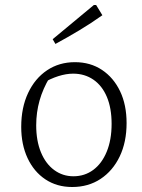

<svg xmlns="http://www.w3.org/2000/svg" viewBox="-20 -741 570 769"><path d="M269 8Q208 8 162 -22.5Q116 -53 90.5 -107.5Q65 -162 65 -233Q65 -310 92.5 -368.5Q120 -427 168.5 -459.5Q217 -492 280 -492Q342 -492 388.5 -461Q435 -430 461 -375.5Q487 -321 487 -248Q487 -172 459.5 -114.5Q432 -57 383 -24.5Q334 8 269 8ZM274 -35Q319 -35 353.5 -60.5Q388 -86 407.5 -133.5Q427 -181 427 -245Q427 -308 408 -353Q389 -398 354 -422Q319 -446 273 -446Q245 -446 213.5 -436Q182 -426 148 -406L179 -431Q152 -386 138.5 -338.5Q125 -291 125 -239Q125 -177 144 -131Q163 -85 197 -60Q231 -35 274 -35ZM202 -565 191 -584 356 -721H365L390 -680Q345 -648 297.5 -619.5Q250 -591 202 -565Z"/></svg>

Font: Piazzolla Thin ExtraLight
Style: Regular
Weight: 250
Version: Version 2.005